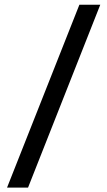

<svg xmlns="http://www.w3.org/2000/svg" viewBox="-20 -692 465 832"><path d="M10.5 121 324 -671.5H414.5L101.5 121Z"/></svg>

Font: Anek Telugu Medium
Style: Regular
Weight: 500
Designer: Omkar Bhoir (Telugu), Yesha Goshar (Latin)
Foundry: Ek Type
Version: Version 1.003